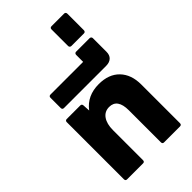

<svg xmlns="http://www.w3.org/2000/svg" viewBox="-320 -1204 1307 1307"><g transform="rotate(-45 334.0 -550.5)"><path d="M82 0Q67 0 67 -16V-566Q67 -573 71 -577Q75 -581 82 -581H212Q227 -581 228 -566L231 -514Q292 -595 404 -595Q500 -595 553.5 -539.5Q607 -484 607 -388V-16Q607 0 591 0H438Q423 0 423 -16V-324Q423 -435 344 -435Q300 -435 275.5 -400Q251 -365 251 -305V-16Q251 0 236 0Z M122 -647Q106 -647 106 -663V-761Q106 -777 122 -777H436V-844Q436 -851 440 -855.5Q444 -860 451 -860H581Q588 -860 592.5 -855.5Q597 -851 597 -844V-713Q597 -681 578.5 -664Q560 -647 527 -647Z M456 -910Q449 -910 444.5 -914.5Q440 -919 440 -926V-1085Q440 -1101 456 -1101H577Q584 -1101 588 -1096.5Q592 -1092 592 -1085V-926Q592 -919 588 -914.5Q584 -910 577 -910Z"/></g></svg>

Font: LINE Seed Sans TH App ExtraBold
Style: Regular
Weight: 800
Designer: Dalton Maag Ltd | Thai characters by Cadson Demak Co.,Ltd.
Foundry: Dalton Maag Ltd
Version: Version 1.003